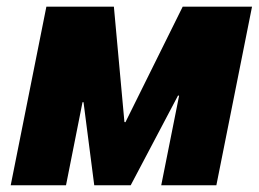

<svg xmlns="http://www.w3.org/2000/svg" viewBox="-20 -548 766 568"><path d="M509.8 -264.6 506.8 -265.6 366.7 0H258.8L227.1 -245.6H224.1L175.3 0H11.7L117.2 -528.3H316.9L348.1 -187L351.1 -186.5L520.5 -528.3H725.6L620.1 0H457Z"/></svg>

Font: Roboto-BlackItalic
Style: Italic
Weight: 900
Italic angle: -12°
Designer: Google
Version: Version 1.100141; 2013